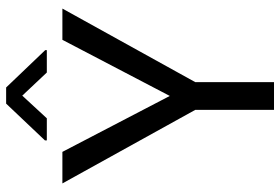

<svg xmlns="http://www.w3.org/2000/svg" viewBox="-168 -772 940 645"><g transform="rotate(-90 302.5 -450.0)"><path d="M114.3 -710.9H8.3L255.4 -264.6V0H348.6V-264.6L595.7 -710.9H490.7L302.2 -350.1ZM330.6 -899.9H276.4L152.8 -769.5V-763.2H227.1L303.2 -845.7L380.9 -763.2H456.1V-768.6Z"/></g></svg>

Font: Bert Sans
Style: Regular
Weight: 400
Designer: Christian Robertson (Google), Cristiano Sobral
Foundry: Google, Cristiano Sobral
Version: Version 3.101